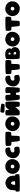

<svg xmlns="http://www.w3.org/2000/svg" viewBox="4430 -5476 1047 9947"><g transform="rotate(-90 4953.5 -502.5)"><path d="M452.1 -454.1Q498 -449.2 516.1 -397Q533.7 -345.2 536.6 -276.9L537.6 -243.7Q446.8 -244.1 349.1 -241.2Q350.6 -264.6 352.5 -285.6Q358.9 -356.9 380.9 -408.2Q402.3 -460 452.1 -454.1ZM857.9 -239.3Q846.7 -240.2 827.1 -241.2Q827.6 -311.5 821.8 -378.9Q815.4 -451.2 801.3 -489.7Q758.8 -608.4 648.4 -679.7Q538.1 -751.5 410.2 -742.7Q308.6 -734.9 230 -678.2Q150.9 -621.6 109.9 -531.7Q90.8 -489.7 80.6 -417.5Q69.8 -345.2 67.4 -270Q66.4 -245.6 66.4 -222.2Q11.2 -213.9 7.3 -201.2Q-3.4 -166 1.5 -99.1Q6.8 -32.7 20 -19.5Q34.7 -8.8 119.6 -3.9Q204.6 0.5 314.9 0L359.9 -0.5Q406.2 0.5 458.5 0Q568.4 -1 682.1 -6.3Q795.4 -11.7 867.2 -19.5Q886.2 -22 896.5 -55.2Q906.7 -88.4 906.7 -127.9Q906.2 -167.5 894.5 -201.7Q882.8 -235.8 857.9 -239.3Z M1677.7 -320.8Q1652.3 -167 1528.6 -72.8Q1404.8 21.5 1240.7 -5.9Q1082.5 -32.2 991.7 -156.7Q900.9 -281.2 925.3 -432.6Q948.2 -573.2 1061.3 -668.7Q1174.3 -764.2 1324.2 -751Q1504.9 -735.4 1605.2 -613.8Q1705.6 -492.2 1677.7 -320.8ZM1397.5 -362.3Q1404.3 -404.3 1381.6 -433.8Q1358.9 -463.4 1315.4 -470.7Q1274.4 -477.5 1243.2 -452.9Q1211.9 -428.2 1206.1 -390.6Q1198.2 -345.2 1231.4 -310.3Q1264.6 -275.4 1313.5 -281.2Q1347.2 -284.7 1369.6 -307.6Q1392.1 -330.6 1397.5 -362.3Z M2238.8 -493.2Q2217.3 -492.2 2196 -490.7Q2174.8 -489.3 2154.8 -485.8Q2103.5 -475.6 2061.8 -437.3Q2020 -398.9 2031.2 -342.3Q2036.6 -316.4 2055.7 -301.8Q2085.9 -277.8 2136.2 -279.1Q2186.5 -280.3 2223.1 -288.6Q2243.7 -295.4 2263.2 -286.6Q2281.2 -277.8 2295.9 -256.3Q2318.8 -221.2 2327.4 -162.6Q2335.9 -104 2320.8 -65.9Q2308.6 -34.7 2283.7 -28.8Q2203.6 0.5 2107.4 -0.2Q2011.2 -1 1935.1 -35.6Q1832 -82 1777.3 -172.4Q1722.7 -262.7 1733.9 -378.4Q1752.9 -561.5 1878.9 -664.6Q2004.9 -767.6 2192.4 -747.6Q2223.6 -744.1 2247.6 -714.8Q2271 -685.5 2286.4 -612.8Q2301.8 -540 2268.1 -506.3Q2255.4 -493.7 2238.8 -493.2Z M2867.7 -23.9Q2862.3 -14.2 2832 -8.3Q2801.8 -2.4 2763.9 -1Q2726.1 0.5 2689 -2.4Q2651.9 -5.4 2632.8 -13.7Q2612.8 -22.5 2596.9 -157.5Q2581.1 -292.5 2572.8 -430.7Q2500.5 -432.1 2448.2 -438.2Q2396 -444.3 2390.6 -456.1Q2381.3 -474.6 2375 -515.9Q2368.7 -557.1 2366.7 -600.3Q2364.7 -643.6 2367.4 -678.5Q2370.1 -713.4 2379.9 -718.8Q2394 -730 2475.6 -736.8Q2557.1 -743.7 2663.1 -746.3Q2769 -749 2878.4 -747.8Q2987.8 -746.6 3058.1 -742.2Q3085.9 -740.2 3096.2 -694.3Q3106.4 -648.4 3103.5 -593.8Q3100.6 -539.1 3086.7 -493.2Q3072.8 -447.3 3052.7 -445.8Q3034.2 -442.9 2993.2 -440.2Q2952.1 -437.5 2900.9 -435.5Q2899.4 -297.9 2890.6 -170.2Q2881.8 -42.5 2867.7 -23.9Z M3889.6 -320.8Q3864.3 -167 3740.5 -72.8Q3616.7 21.5 3452.6 -5.9Q3294.4 -32.2 3203.6 -156.7Q3112.8 -281.2 3137.2 -432.6Q3160.2 -573.2 3273.2 -668.7Q3386.2 -764.2 3536.1 -751Q3716.8 -735.4 3817.1 -613.8Q3917.5 -492.2 3889.6 -320.8ZM3609.4 -362.3Q3616.2 -404.3 3593.5 -433.8Q3570.8 -463.4 3527.3 -470.7Q3486.3 -477.5 3455.1 -452.9Q3423.8 -428.2 3418 -390.6Q3410.2 -345.2 3443.4 -310.3Q3476.6 -275.4 3525.4 -281.2Q3559.1 -284.7 3581.5 -307.6Q3604 -330.6 3609.4 -362.3Z M3951.2 -120.6Q3946.3 -203.6 3944.8 -312Q3942.9 -420.4 3944.8 -532.2Q3946.3 -644 3953.6 -715.8Q3956.1 -733.4 3999 -742.7Q4042 -751.5 4092.8 -749.5Q4143.6 -748 4186.5 -735.8Q4229 -723.6 4230 -700.2Q4231.9 -680.7 4230.5 -640.6Q4228.5 -600.1 4227.1 -548.3Q4249.5 -582 4306.6 -647.5Q4363.3 -712.9 4397 -728Q4419.9 -737.8 4461.9 -742.7Q4503.9 -747.6 4545.9 -746.1Q4587.4 -745.1 4619.1 -737.3Q4650.9 -730 4652.8 -715.8Q4664.1 -645.5 4667 -534.2Q4669.9 -422.4 4667.5 -314.5Q4664.6 -205.6 4657.2 -122.6Q4649.4 -38.6 4638.7 -24.4Q4629.4 -4.9 4541.5 -1Q4453.1 2.9 4417 -13.7Q4404.8 -19.5 4397 -81.5Q4389.2 -144 4381.8 -231Q4374.5 -220.7 4347.2 -188Q4320.3 -155.3 4286.6 -118.2Q4253.4 -81.5 4221.7 -49.8Q4189.9 -18.6 4173.3 -11.2Q4161.6 -5.9 4129.4 -2.9Q4096.7 0 4061.5 -1Q4025.9 -2 3996.6 -7.3Q3967.3 -12.7 3961.4 -24.4Q3956.1 -38.1 3951.2 -120.6ZM4470.7 -788.1Q4421.4 -785.2 4356.4 -786.6Q4291.5 -788.1 4225.1 -793Q4158.7 -797.4 4115.2 -804.7Q4100.1 -806.6 4094.2 -837.4Q4088.4 -868.2 4090.8 -904.3Q4093.3 -940.9 4104.5 -971.7Q4115.2 -1002.4 4133.8 -1005.4Q4156.2 -1008.3 4222.7 -1003.4Q4289.1 -999 4360.8 -989.7Q4432.1 -980.5 4489.3 -967.8Q4546.4 -955.1 4549.8 -941.9Q4558.6 -911.6 4550.8 -859.4Q4542.5 -807.1 4529.8 -799.8Q4520.5 -791 4470.7 -788.1Z M4992.7 -24.4Q4983.4 -5.4 4900.6 -1.2Q4817.9 2.9 4782.7 -13.2Q4767.1 -20.5 4752.2 -113.5Q4737.3 -206.5 4726.3 -322.3Q4715.3 -438 4709.7 -545.2Q4704.1 -652.3 4707 -688.5Q4710 -718.3 4756.3 -733.9Q4802.7 -749.5 4857.9 -751.2Q4913.1 -752.9 4959.5 -741.2Q5005.9 -729.5 5008.8 -705.1Q5013.2 -663.6 5015.9 -606.7Q5018.6 -549.8 5019.5 -486.8Q5061 -488.8 5106.4 -489.7Q5104.5 -552.2 5104.7 -608.2Q5105 -664.1 5107.9 -705.1Q5109.4 -730 5155.3 -741.9Q5201.2 -753.9 5256.3 -752.4Q5311.5 -751 5358.6 -735.6Q5405.8 -720.2 5410.2 -690.4Q5415 -654.3 5413.8 -547.1Q5412.6 -439.9 5406.5 -324Q5400.4 -208 5389.4 -115.2Q5378.4 -22.5 5363.8 -15.1Q5329.6 1.5 5246.8 -2.2Q5164.1 -5.9 5153.8 -24.9Q5146 -35.2 5138.2 -84.2Q5130.4 -133.3 5124 -203.6Q5096.7 -198.2 5068.6 -194.1Q5040.5 -189.9 5013.7 -186.5Q5009.8 -122.6 5004.4 -78.6Q4999 -34.7 4992.7 -24.4Z M5957 -493.2Q5935.5 -492.2 5914.3 -490.7Q5893.1 -489.3 5873 -485.8Q5821.8 -475.6 5780 -437.3Q5738.3 -398.9 5749.5 -342.3Q5754.9 -316.4 5773.9 -301.8Q5804.2 -277.8 5854.5 -279.1Q5904.8 -280.3 5941.4 -288.6Q5961.9 -295.4 5981.4 -286.6Q5999.5 -277.8 6014.2 -256.3Q6037.1 -221.2 6045.7 -162.6Q6054.2 -104 6039.1 -65.9Q6026.9 -34.7 6002 -28.8Q5921.9 0.5 5825.7 -0.2Q5729.5 -1 5653.3 -35.6Q5550.3 -82 5495.6 -172.4Q5440.9 -262.7 5452.1 -378.4Q5471.2 -561.5 5597.2 -664.6Q5723.1 -767.6 5910.6 -747.6Q5941.9 -744.1 5965.8 -714.8Q5989.3 -685.5 6004.6 -612.8Q6020 -540 5986.3 -506.3Q5973.6 -493.7 5957 -493.2Z M6585.9 -23.9Q6580.6 -14.2 6550.3 -8.3Q6520 -2.4 6482.2 -1Q6444.3 0.5 6407.2 -2.4Q6370.1 -5.4 6351.1 -13.7Q6331.1 -22.5 6315.2 -157.5Q6299.3 -292.5 6291 -430.7Q6218.8 -432.1 6166.5 -438.2Q6114.3 -444.3 6108.9 -456.1Q6099.6 -474.6 6093.3 -515.9Q6086.9 -557.1 6085 -600.3Q6083 -643.6 6085.7 -678.5Q6088.4 -713.4 6098.1 -718.8Q6112.3 -730 6193.8 -736.8Q6275.4 -743.7 6381.3 -746.3Q6487.3 -749 6596.7 -747.8Q6706.1 -746.6 6776.4 -742.2Q6804.2 -740.2 6814.5 -694.3Q6824.7 -648.4 6821.8 -593.8Q6818.8 -539.1 6804.9 -493.2Q6791 -447.3 6771 -445.8Q6752.4 -442.9 6711.4 -440.2Q6670.4 -437.5 6619.1 -435.5Q6617.7 -297.9 6608.9 -170.2Q6600.1 -42.5 6585.9 -23.9Z M7259.8 -4.4Q7242.2 -2.4 7191.2 -1.2Q7140.1 0 7081.8 -0.2Q7023.4 -0.5 6971.7 -3.7Q6919.9 -6.8 6901.9 -14.6Q6884.8 -21.5 6875.5 -114.3Q6866.2 -207 6863.3 -322.5Q6860.4 -438 6862.8 -545.2Q6865.2 -652.3 6872.1 -688.5Q6876.5 -711.4 6921.1 -729Q6965.8 -746.6 7029.3 -753.2Q7092.8 -759.8 7164.3 -752.9Q7235.8 -746.1 7294.4 -720.7Q7379.9 -682.6 7408.7 -595.7Q7437.5 -508.8 7388.7 -432.6L7390.1 -431.6Q7454.6 -392.6 7475.3 -330.1Q7496.1 -267.6 7479.5 -198.2Q7461.4 -122.1 7402.3 -67.1Q7343.3 -12.2 7259.8 -4.4ZM7105.5 -571.8Q7099.6 -551.3 7103.8 -516.8Q7107.9 -482.4 7122.1 -478Q7148.9 -469.2 7177.5 -488.3Q7206.1 -507.3 7206.1 -536.1Q7206.1 -555.2 7189.7 -570.8Q7173.3 -586.4 7139.6 -586.9Q7109.4 -586.9 7105.5 -571.8ZM7115.7 -201.2Q7127.4 -174.8 7186.5 -191.2Q7245.6 -207.5 7236.8 -257.3Q7230.5 -293.5 7191.9 -313.2Q7153.3 -333 7121.1 -318.4Q7104.5 -310.5 7104.2 -268.3Q7104 -226.1 7115.7 -201.2Z M8274.4 -320.8Q8249 -167 8125.2 -72.8Q8001.5 21.5 7837.4 -5.9Q7679.2 -32.2 7588.4 -156.7Q7497.6 -281.2 7522 -432.6Q7544.9 -573.2 7658 -668.7Q7771 -764.2 7920.9 -751Q8101.6 -735.4 8201.9 -613.8Q8302.2 -492.2 8274.4 -320.8ZM7994.1 -362.3Q8001 -404.3 7978.3 -433.8Q7955.6 -463.4 7912.1 -470.7Q7871.1 -477.5 7839.8 -452.9Q7808.6 -428.2 7802.7 -390.6Q7794.9 -345.2 7828.1 -310.3Q7861.3 -275.4 7910.2 -281.2Q7943.8 -284.7 7966.3 -307.6Q7988.8 -330.6 7994.1 -362.3Z M8830.6 -23.9Q8825.2 -14.2 8794.9 -8.3Q8764.6 -2.4 8726.8 -1Q8689 0.5 8651.9 -2.4Q8614.7 -5.4 8595.7 -13.7Q8575.7 -22.5 8559.8 -157.5Q8543.9 -292.5 8535.6 -430.7Q8463.4 -432.1 8411.1 -438.2Q8358.9 -444.3 8353.5 -456.1Q8344.2 -474.6 8337.9 -515.9Q8331.5 -557.1 8329.6 -600.3Q8327.6 -643.6 8330.3 -678.5Q8333 -713.4 8342.8 -718.8Q8356.9 -730 8438.5 -736.8Q8520 -743.7 8626 -746.3Q8731.9 -749 8841.3 -747.8Q8950.7 -746.6 9021 -742.2Q9048.8 -740.2 9059.1 -694.3Q9069.3 -648.4 9066.4 -593.8Q9063.5 -539.1 9049.6 -493.2Q9035.6 -447.3 9015.6 -445.8Q8997.1 -442.9 8956.1 -440.2Q8915 -437.5 8863.8 -435.5Q8862.3 -297.9 8853.5 -170.2Q8844.7 -42.5 8830.6 -23.9Z M9852.5 -320.8Q9827.1 -167 9703.4 -72.8Q9579.6 21.5 9415.5 -5.9Q9257.3 -32.2 9166.5 -156.7Q9075.7 -281.2 9100.1 -432.6Q9123 -573.2 9236.1 -668.7Q9349.1 -764.2 9499 -751Q9679.7 -735.4 9780 -613.8Q9880.4 -492.2 9852.5 -320.8ZM9572.3 -362.3Q9579.1 -404.3 9556.4 -433.8Q9533.7 -463.4 9490.2 -470.7Q9449.2 -477.5 9418 -452.9Q9386.7 -428.2 9380.9 -390.6Q9373 -345.2 9406.2 -310.3Q9439.5 -275.4 9488.3 -281.2Q9522 -284.7 9544.4 -307.6Q9566.9 -330.6 9572.3 -362.3Z"/></g></svg>

Font: ARCO
Style: Regular
Weight: 700
Designer: Rafael Olivo Díaz, Denis Ignatov
Foundry: Rafael Olivo Díaz
Version: Version 1.10 March 1, 2019